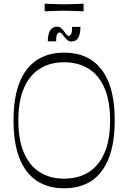

<svg xmlns="http://www.w3.org/2000/svg" viewBox="-20 -1000 693 1036"><path d="M326 16Q240 16 179 -24Q118 -64 85.5 -145.5Q53 -227 53 -350Q53 -474 85.5 -555Q118 -636 179 -676Q240 -716 326 -716Q413 -716 473.5 -676Q534 -636 566.5 -555Q599 -474 599 -350Q599 -227 566.5 -145.5Q534 -64 473.5 -24Q413 16 326 16ZM326 -36Q403 -36 458.5 -71Q514 -106 544 -175.5Q574 -245 574 -350Q574 -455 544 -524.5Q514 -594 458.5 -629Q403 -664 326 -664Q250 -664 194.5 -629Q139 -594 109 -524.5Q79 -455 79 -350Q79 -245 109 -175.5Q139 -106 194.5 -71Q250 -36 326 -36ZM365 -776Q351 -776 341 -786Q331 -796 323 -806Q318 -814 312 -819.5Q306 -825 301 -825Q295 -825 289 -816.5Q283 -808 283 -777H238Q238 -814 250 -835Q262 -856 287 -856Q302 -856 312 -846.5Q322 -837 329 -826Q334 -818 340 -812Q346 -806 351 -806Q357 -806 363 -814.5Q369 -823 369 -855H414Q414 -818 402.5 -797Q391 -776 365 -776ZM221 -939V-980Q245 -979 263 -978.5Q281 -978 296 -977.5Q311 -977 325 -977Q340 -977 355 -977.5Q370 -978 388.5 -978.5Q407 -979 431 -980V-939Q407 -940 388.5 -940.5Q370 -941 354.5 -941.5Q339 -942 324 -942Q310 -942 295.5 -941.5Q281 -941 263 -940.5Q245 -940 221 -939Z"/></svg>

Font: Ojuju Light
Style: Regular
Weight: 300
Designer: Chisaokwu Joboson, Mirko Velimirovic
Foundry: Udi Foundry
Version: Version 1.000